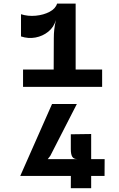

<svg xmlns="http://www.w3.org/2000/svg" viewBox="-20 -880 640 1033"><path d="M268.5 -422.5 269.5 -674.5Q269.5 -699.5 272 -721.5Q274.5 -743.5 280.5 -772L287 -860.5H387V-422.5ZM104 -412.5V-506H529.5V-412.5ZM93 -684V-803.5Q130.5 -791.5 172.5 -795.5Q214.5 -799.5 246.8 -816.5Q279 -833.5 287 -860.5L280.5 -772Q270 -734 240 -709.8Q210 -685.5 171 -678.2Q132 -671 93 -684ZM89 66.5 260 -320.5H393.5L250.5 -41.5L237 -24H543L542.5 66.5ZM361 132.5 361.5 -0.5 395.5 -24Q377 -24 369 -36.5Q361 -49 361 -78V-157.5L470.5 -159V132.5Z"/></svg>

Font: Spline Sans Mono
Style: Regular
Weight: 400
Monospace: yes
Designer: Eben Sorkin, Mirko Velimirovic
Foundry: Sorkin Type
Version: Version 1.004